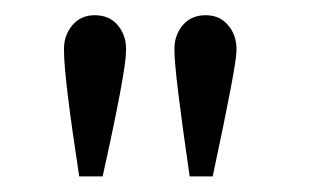

<svg xmlns="http://www.w3.org/2000/svg" viewBox="-20 -668 404 246"><path d="M101.5 -648.5Q120 -648.5 130.8 -635.8Q141.5 -623 141.5 -605.5V-603Q141.5 -577 111.5 -442H81.5Q62 -569 62 -603V-605.5Q62 -623 72.8 -635.8Q83.5 -648.5 101.5 -648.5ZM243.5 -648.5Q261.5 -648.5 272.2 -635.8Q283 -623 283 -605.5V-603Q283 -584.5 252.5 -442H223Q203.5 -576 203.5 -603V-605.5Q203.5 -623 214.2 -635.8Q225 -648.5 243.5 -648.5Z"/></svg>

Font: League Spartan Light
Style: Regular
Weight: 277
Foundry: The League of Moveable Type
Version: Version 2.002